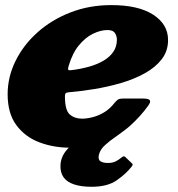

<svg xmlns="http://www.w3.org/2000/svg" viewBox="-20 -560 700 754"><path d="M339.5 173.5Q402 173.5 438.5 148Q475 122.5 496.5 95Q500.5 89.5 501 87Q501.5 84.5 497.5 81L471.5 56Q466 50.5 456 59.5Q446.5 67.5 434.2 73.8Q422 80 403.5 80Q385 80 374.5 73.2Q364 66.5 368.5 47.5Q373.5 27 392.5 9.8Q411.5 -7.5 433.8 -22.5Q456 -37.5 470.5 -50.5Q478 -57.5 472.8 -61.8Q467.5 -66 455.5 -77.5Q452.5 -80.5 440.5 -86.8Q428.5 -93 419 -87.5Q396 -74 362.8 -57Q329.5 -40 297 -18.8Q264.5 2.5 242 28.8Q219.5 55 217.5 87.5Q216 117 229.5 136Q243 155 271 164.2Q299 173.5 339.5 173.5ZM10 -190Q10 -114.5 44.5 -68.2Q79 -22 134.8 -1Q190.5 20 255 20Q332 20 389.8 -3.8Q447.5 -27.5 489.8 -65.2Q532 -103 562 -145Q573 -160 568.2 -166.5Q563.5 -173 541.5 -173H464.5Q448 -173 442 -168.2Q436 -163.5 429.5 -155.5Q411 -132 388.8 -118.8Q366.5 -105.5 343.8 -99.8Q321 -94 302 -94Q273 -94 254 -110.5Q235 -127 235 -182.5Q235 -190 237.5 -193.2Q240 -196.5 249 -197.5Q296.5 -201.5 350.2 -210.2Q404 -219 455.2 -234Q506.5 -249 548.2 -272Q590 -295 615 -327.2Q640 -359.5 640 -403Q640 -464.5 581.8 -502.2Q523.5 -540 417 -540Q330.5 -540 256.2 -511Q182 -482 126.8 -432.5Q71.5 -383 40.8 -320.2Q10 -257.5 10 -190ZM260.5 -284.5Q250 -283 248 -286.2Q246 -289.5 249.5 -301Q264.5 -351.5 290.2 -382.5Q316 -413.5 345.8 -427.8Q375.5 -442 402 -442Q424 -442 431.5 -430.2Q439 -418.5 439 -404Q439 -377 425 -356.5Q411 -336 386.2 -321.5Q361.5 -307 329.2 -298Q297 -289 260.5 -284.5Z"/></svg>

Font: Besley Black
Style: Italic
Weight: 900
Italic angle: -13°
Designer: Owen Earl
Foundry: indestructible type*
Version: Version 2.001